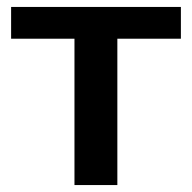

<svg xmlns="http://www.w3.org/2000/svg" viewBox="-20 -533 553 553"><path d="M501 -421.5H318V0H194.5V-421.5H12V-513H501Z"/></svg>

Font: Lato
Style: Bold
Weight: 700
Designer: Lukasz Dziedzic with Adam Twardoch and Botio Nikoltchev
Foundry: tyPoland Lukasz Dziedzic
Version: Version 2.010; 2014-09-01; http://www.latofonts.com/; ttfaut